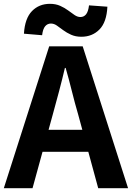

<svg xmlns="http://www.w3.org/2000/svg" viewBox="-24 -983 689 1003"><path d="M-4 0 233 -741H408L645 0H489L384 -386Q367 -444 351.5 -506.5Q336 -569 319 -628H315Q301 -568 284.5 -506Q268 -444 252 -386L146 0ZM143 -190V-305H495V-190ZM401 -791Q371 -791 347.5 -801.5Q324 -812 306 -825.5Q288 -839 273 -849.5Q258 -860 242 -860Q224 -860 212 -846Q200 -832 196 -799L101 -807Q106 -887 143 -925Q180 -963 237 -963Q267 -963 290.5 -952.5Q314 -942 332 -928.5Q350 -915 365.5 -904.5Q381 -894 396 -894Q414 -894 425.5 -908Q437 -922 441 -955L537 -948Q533 -867 495.5 -829Q458 -791 401 -791Z"/></svg>

Font: Noto Sans JP Thin
Style: Bold
Weight: 700
Version: Version 2.004-H2;hotconv 1.0.118;makeotfexe 2.5.65603